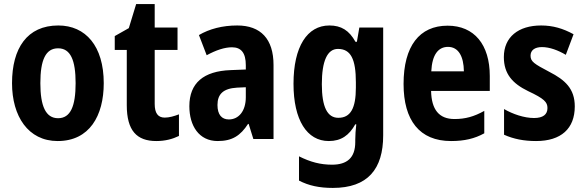

<svg xmlns="http://www.w3.org/2000/svg" viewBox="-20 -682 2871 942"><path d="M489 -274C489 -456 400 -557 266 -557C113 -557 39 -445 39 -274C39 -112 118 10 263 10C419 10 489 -114 489 -274ZM178 -274C178 -388 204 -445 265 -445C326 -445 351 -387 351 -274C351 -161 326 -102 265 -102C204 -102 178 -162 178 -274Z M788 -105C755 -105 739 -127 739 -172V-437H851V-547H739V-662H648L612 -544L543 -505V-437H602V-166C602 -41 651 10 747 10C791 10 827 0 858 -15V-121C834 -112 811 -105 788 -105Z M1144 -557C1071 -557 1007 -540 956 -510L994 -411C1040 -436 1082 -450 1118 -450C1163 -450 1186 -423 1186 -362V-341L1111 -338C979 -333 909 -275 909 -161C909 -65 956 10 1048 10C1120 10 1160 -17 1197 -74H1200L1223 0H1322V-363C1322 -491 1259 -557 1144 -557ZM1143 -252 1186 -254V-205C1186 -137 1151 -96 1103 -96C1068 -96 1047 -119 1047 -167C1047 -220 1075 -248 1143 -252Z M1596 -557C1487 -557 1420 -453 1420 -271C1420 -93 1486 10 1593 10C1654 10 1693 -18 1723 -72H1728C1725 -48 1723 -17 1723 4V15C1723 93 1682 126 1609 126C1552 126 1503 113 1447 85V204C1495 229 1547 240 1613 240C1784 240 1860 148 1860 -18V-547H1743L1731 -477H1724C1693 -533 1654 -557 1596 -557ZM1638 -442C1701 -442 1726 -392 1726 -278V-252C1726 -151 1700 -104 1640 -104C1586 -104 1559 -157 1559 -269C1559 -383 1586 -442 1638 -442Z M2176 -556C2038 -556 1960 -456 1960 -270C1960 -92 2038 10 2193 10C2259 10 2309 -2 2356 -28V-138C2306 -110 2263 -98 2210 -98C2134 -98 2097 -144 2095 -236H2383V-309C2383 -463 2307 -556 2176 -556ZM2178 -452C2229 -452 2255 -406 2256 -332H2096C2100 -415 2131 -452 2178 -452Z M2800 -160C2800 -247 2752 -290 2676 -329C2600 -369 2583 -380 2583 -409C2583 -435 2603 -451 2639 -451C2677 -451 2719 -435 2756 -413L2794 -514C2743 -542 2693 -557 2635 -557C2523 -557 2452 -500 2452 -402C2452 -319 2495 -272 2571 -235C2650 -198 2666 -181 2666 -152C2666 -120 2644 -103 2600 -103C2552 -103 2496 -122 2453 -147V-21C2500 0 2550 10 2610 10C2733 10 2800 -51 2800 -160Z"/></svg>

Font: Noto Sans Lao UI Cond
Style: Bold
Weight: 700
Width: 3
Designer: Monotype Design Team
Foundry: Monotype Imaging Inc.
Version: Version 2.000